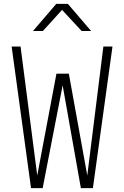

<svg xmlns="http://www.w3.org/2000/svg" viewBox="-20 -970 640 990"><path d="M140 0 40 -730H86L172 -65L271 -590H335L430 -65L513 -730H560L459 0H397L303 -530L200 0ZM150 -810 270 -950H330L450 -810H401L300 -919L201 -810Z"/></svg>

Font: Tiny Thin
Style: Regular
Weight: 100
Monospace: yes
Designer: Philipp Nurullin, Konstantin Bulenkov
Foundry: JetBrains
Version: Version 2.251; ttfautohint (v1.8.4.7-5d5b)